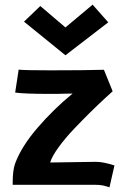

<svg xmlns="http://www.w3.org/2000/svg" viewBox="-20 -797 558 828"><path d="M262.2 -558.6 83.5 -703.6 153.8 -771 262.2 -678.7 379.4 -776.9 446.8 -700.7ZM45.4 -397.9 60.5 -496.6Q87.4 -493.7 197.8 -493.7Q342.8 -493.7 428.2 -496.1L465.8 -403.3Q465.8 -403.3 434.6 -375Q403.8 -346.7 370.4 -313.7Q336.9 -280.8 298.3 -240.2Q259.8 -199.7 231.7 -160.6Q203.6 -121.6 196.3 -96.2L391.6 -99.1H394.5Q425.3 -99.1 473.6 -83.5L452.1 10.7Q448.7 9.8 440.7 7.3Q432.6 4.9 429.7 4.2Q426.8 3.4 420.2 2.2Q413.6 1 406.7 0.5Q399.9 0 390.6 0H34.7V-9.8Q34.7 -63 45.4 -92.3Q72.3 -165 141.4 -245.4Q210.4 -325.7 293 -393.6Q281.7 -393.6 265.4 -393.1Q249 -392.6 232.7 -392.3Q216.3 -392.1 194.3 -392.1Q82.5 -392.1 45.4 -397.9Z"/></svg>

Font: Fantasque Sans Mono
Style: Bold
Weight: 700
Monospace: yes
Designer: Jany Belluz
Version: Version 1.8.0 ; ttfautohint (v1.8.2)